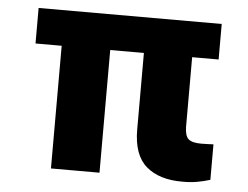

<svg xmlns="http://www.w3.org/2000/svg" viewBox="-44 -600 854 660"><g transform="rotate(5 382.5 -270.0)"><path d="M695.3 -545.9V-423.3H604V-182.6Q604.5 -151.9 616.9 -140.9Q629.4 -129.9 660.6 -129.9Q673.3 -129.9 683.8 -130.4Q694.3 -130.9 703.1 -131.3V-8.8Q681.6 -2 657.7 2.2Q633.8 6.3 607.4 5.9Q527.8 6.3 482.7 -32.5Q437.5 -71.3 437.5 -159.2V-423.3H321.3V0H153.8V-423.3H63.5V-545.9Z"/></g></svg>

Font: Inter Display Extra Bold
Style: Regular
Weight: 800
Designer: Rasmus Andersson
Foundry: rsms
Version: Version 4.000;git-4fc901f